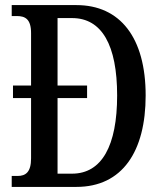

<svg xmlns="http://www.w3.org/2000/svg" viewBox="-20 -734 637 754"><path d="M26 0H280C461 0 552 -140 552 -359C552 -586 452 -714 280 -714H26V-671H46C79 -671 102 -659 102 -604V-398H31V-349H102V-112C102 -58 81 -43 49 -43H26ZM263 -52H206V-349H322V-398H206V-663H263C380 -663 440 -557 440 -359C440 -162 380 -52 263 -52Z"/></svg>

Font: Noto Serif Ethiopic ExtraCondensed Medium
Style: Regular
Weight: 500
Width: 2
Designer: Monotype Design Team
Foundry: Monotype Imaging Inc.
Version: Version 2.102